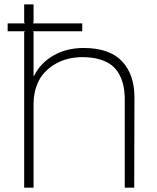

<svg xmlns="http://www.w3.org/2000/svg" viewBox="-20 -860 721 880"><path d="M596.2 -413.1 595.2 0H551.8V-400.9Q551.8 -435.1 546.6 -462.6Q541.5 -490.2 528.3 -516.1Q515.1 -542 493.7 -559.6Q472.2 -577.1 437.7 -587.6Q403.3 -598.1 357.9 -598.1Q325.2 -598.1 293.9 -590.8Q262.7 -583.5 233.4 -566.7Q204.1 -549.8 182.1 -525.6Q160.2 -501.5 147 -464.6Q133.8 -427.7 133.8 -382.8V0H90.8V-711.9L94.2 -716.8H15.1V-752.9H94.2L90.8 -757.8V-839.8H133.8V-757.8L130.9 -752.9H356.9V-716.8H130.9L133.8 -712.9V-512.2H136.2Q165.5 -571.8 225.6 -606Q285.6 -640.1 362.8 -640.1Q481 -640.1 538.6 -579.8Q596.2 -519.5 596.2 -413.1Z"/></svg>

Font: Sinkin Sans 200 X Light
Style: Regular
Weight: 200
Designer: Keith Bates
Foundry: K-Type
Version: Sinkin Sans (version 1.0)  by Keith Bates   •   © 2014   www